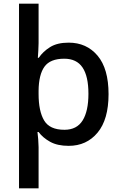

<svg xmlns="http://www.w3.org/2000/svg" viewBox="-20 -780 660 1040"><path d="M568 -270Q568 -133 508.5 -61.5Q449 10 352 10Q291 10 251.5 -12Q212 -34 189 -65H183Q185 -52 187 -25.5Q189 1 189 17V240H83V-760H189V-546Q189 -529 187.5 -505Q186 -481 185 -467H190Q213 -501 251.5 -525Q290 -549 352 -549Q449 -549 508.5 -478.5Q568 -408 568 -270ZM459 -272Q459 -367 427 -414.5Q395 -462 328 -462Q252 -462 221 -419Q190 -376 189 -289V-271Q189 -178 219 -127.5Q249 -77 329 -77Q396 -77 427.5 -127.5Q459 -178 459 -272Z"/></svg>

Font: Noto Sans Kannada Medium
Style: Regular
Weight: 500
Designer: Jelle Bosma - Monotype Design Team
Foundry: Monotype Imaging Inc.
Version: Version 2.005; ttfautohint (v1.8.4.7-5d5b)